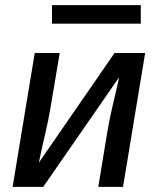

<svg xmlns="http://www.w3.org/2000/svg" viewBox="-20 -726 640 746"><path d="M29 0 115 -520H212L177 -312Q168 -257 155 -203Q142 -149 131 -94L425 -520H544L458 0H362L396 -208Q405 -263 418 -317Q431 -371 443 -426L148 0ZM182 -634V-706H527V-634Z"/></svg>

Font: Iosevka SS04 Md Ex Obl
Style: Regular
Weight: 500
Width: 7
Italic angle: -9°
Monospace: yes
Designer: Belleve Invis
Foundry: Belleve Invis
Version: Version 19.0.0; ttfautohint (v1.8.4)